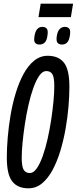

<svg xmlns="http://www.w3.org/2000/svg" viewBox="-20 -1013 417 1043"><path d="M134 10Q76 10 46.5 -27.5Q17 -65 17 -158Q17 -207 22 -266.5Q27 -326 37.5 -388Q48 -450 65.5 -507.5Q83 -565 107.5 -610.5Q132 -656 165 -683Q198 -710 239 -710Q298 -710 327.5 -672.5Q357 -635 357 -542Q357 -493 352 -433.5Q347 -374 336 -312Q325 -250 307.5 -192.5Q290 -135 265.5 -89.5Q241 -44 208.5 -17Q176 10 134 10ZM142 -73Q162 -73 179.5 -98Q197 -123 212 -165Q227 -207 238.5 -258Q250 -309 258 -362Q266 -415 270.5 -462.5Q275 -510 275 -544Q275 -593 264.5 -610Q254 -627 231 -627Q211 -627 193.5 -602Q176 -577 161 -535Q146 -493 134.5 -442Q123 -391 115 -338Q107 -285 102.5 -237.5Q98 -190 98 -156Q98 -107 109 -90Q120 -73 142 -73ZM317 -771Q301 -771 293 -780Q285 -789 288 -814Q292 -842 303.5 -854.5Q315 -867 332 -867Q348 -867 356 -857.5Q364 -848 360 -822Q356 -794 345 -782.5Q334 -771 317 -771ZM195 -771Q179 -771 171 -780Q163 -789 167 -814Q174 -867 210 -867Q226 -867 234 -857.5Q242 -848 238 -822Q235 -794 223.5 -782.5Q212 -771 195 -771ZM189 -920 201 -993H377L365 -920Z"/></svg>

Font: Georama Extra Condensed Medium
Style: Italic
Weight: 500
Width: 2
Italic angle: -9°
Designer: Jean-Baptiste Levee
Foundry: Production Type
Version: Version 1.000